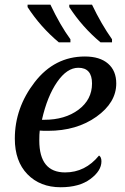

<svg xmlns="http://www.w3.org/2000/svg" viewBox="-20 -786 533 816"><path d="M400.9 -125Q411.1 -118.7 411.1 -100.1Q411.1 -60.1 364 -25.1Q316.9 9.8 237.8 9.8Q150.4 9.8 96.7 -45.4Q43 -100.6 43 -196.8Q43 -327.6 127.4 -436.8Q211.9 -545.9 340.8 -545.9Q404.3 -545.9 439.2 -515.6Q474.1 -485.4 474.1 -431.2Q474.1 -350.1 389.9 -290Q305.7 -230 184.1 -230H167Q158.2 -230 148.9 -231Q147 -217.3 147 -189Q147 -53.2 256.8 -53.2Q342.3 -53.2 400.9 -125ZM158.2 -276.9H168Q256.3 -276.9 313.7 -319.8Q371.1 -362.8 371.1 -431.2Q371.1 -498 313 -498Q264.6 -498 222.7 -437.3Q180.7 -376.5 158.2 -276.9ZM456.1 -606H407.2Q329.1 -671.4 274.4 -755.9V-766.1H371.1Q410.2 -684.1 456.1 -619.1ZM279.3 -606H230Q151.9 -671.4 97.2 -755.9V-766.1H194.3Q236.8 -676.8 279.3 -619.1Z"/></svg>

Font: Droid Serif
Style: Italic
Weight: 400
Italic angle: -12°
Designer: Monotype Design team
Foundry: Monotype Imaging Inc.
Version: Version 1.03